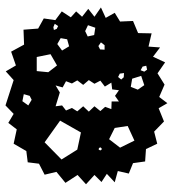

<svg xmlns="http://www.w3.org/2000/svg" viewBox="14 -602 615 682"><g transform="rotate(90 321.0 -261.5)"><path d="M265 -3 234 25 213 -11 164 6 139 -40 86 -38 82 -90 46 -110 52 -151 21 -174 42 -206 21 -225 40 -246 12 -268 40 -290 7 -313 44 -330 26 -362 57 -381 55 -427 98 -445 99 -493 146 -482 149 -523 182 -498 202 -541 241 -514 281 -539 325 -520 347 -549 365 -518 412 -537 448 -502 491 -513 510 -473 554 -470 560 -427 597 -412 588 -373 628 -362 598 -334 627 -315 602 -290 635 -260 602 -230 630 -187 591 -155 601 -113 562 -93 557 -53 517 -48 491 -3 440 -14 417 16 385 -3 355 26ZM235 -467 228 -477 214 -474 217 -461 230 -454ZM283 -467 250 -456 260 -424 289 -419 299 -444ZM480 -432 428 -408 435 -362 475 -342 505 -381ZM255 -394 240 -395 242 -380 254 -374 263 -385ZM358 -152 355 -175 373 -189 364 -210 376 -229 358 -250 377 -270 358 -290 375 -311 360 -328 368 -350 341 -351V-377L321 -363L301 -377L298 -353L274 -350L288 -327L267 -311L278 -290L265 -270L282 -250L266 -229L277 -210L269 -189L291 -177L284 -152L309 -167ZM157 -326H141L131 -313L144 -304L156 -310ZM510 -317 504 -312 506 -306 512 -305 515 -311ZM105 -289 79 -293 70 -267 91 -257 110 -266ZM512 -229 451 -242 409 -168 486 -113 547 -173ZM145 -200 120 -193 116 -170 137 -158 160 -175ZM83 -156 73 -161 65 -149 77 -144 87 -146ZM237 -126 213 -157 173 -134 183 -85H233ZM355 -55 335 -67 321 -60 315 -39 340 -34Z"/></g></svg>

Font: Rubik Gemstones
Style: Regular
Weight: 400
Designer: Hubert and Fischer, NaN
Foundry: Hubert and Fischer, NaN
Version: Version 2.200